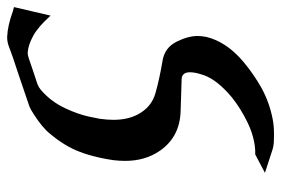

<svg xmlns="http://www.w3.org/2000/svg" viewBox="-147 -367 802 548"><g transform="rotate(-90 254.0 -93.0)"><path d="M210 21.5Q137.2 19 98.1 -37.1Q68.8 -79.1 68.8 -136.7Q68.8 -152.8 70.8 -169.9Q73.7 -190.4 78.1 -210Q85.9 -244.6 95.2 -267.6Q110.8 -309.1 146.5 -351.6Q164.1 -373.5 201.7 -397.5Q216.3 -407.2 224.6 -410.2L314.9 -440.9Q369.6 -458.5 397 -469.2Q408.7 -473.6 422.4 -473.6Q455.1 -472.2 495.1 -457.5Q498 -456.5 507.8 -454.1L483.4 -349.6Q452.1 -384.8 425.8 -399.2Q399.4 -413.6 377.9 -415Q370.6 -415 362.3 -412.1Q343.3 -405.8 325 -399.4Q306.6 -393.1 288.1 -387.2Q278.3 -383.3 271.5 -377.4Q237.3 -348.1 218.3 -306.2Q202.6 -272.9 195.3 -240.7Q190.9 -220.7 189 -209.5Q186 -188.5 186 -170.4Q186 -131.3 200.2 -103Q220.7 -62 262.2 -50.3Q301.3 -39.1 356 -29.8Q392.1 -23.4 408.7 9.5Q425.3 42.5 425.3 69.8Q425.3 81.1 422.9 92.8V93.8Q409.2 152.3 351.1 201.2Q314.5 231.4 276.9 252.4Q235.8 274.9 188.5 284.2Q169.4 288.1 144 288.1Q134.3 288.1 123 287.6Q107.9 286.6 96.2 282.2L34.7 262.2L87.4 234.4H99.1Q138.7 231.9 178.7 212.4Q218.8 192.9 250.5 167.5Q299.3 126.5 313 88.9Q316.9 77.6 319.3 67.9Q321.8 56.6 321.8 48.3Q321.8 24.9 301.3 24.4Q253.9 22.9 210 21.5Z"/></g></svg>

Font: Caudex
Style: Bold
Weight: 700
Italic angle: -13°
Version: Version 1.04